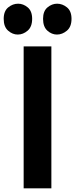

<svg xmlns="http://www.w3.org/2000/svg" viewBox="-60 -1019 407 1039"><path d="M36 -832Q8 -832 -16 -853Q-40 -874 -40 -917Q-40 -959 -15.5 -979Q9 -999 38 -999Q66 -999 90 -979Q114 -959 114 -917Q114 -874 89.5 -853Q65 -832 36 -832ZM248 -832Q220 -832 196.5 -853Q173 -874 173 -917Q173 -959 197 -979Q221 -999 249 -999Q278 -999 302.5 -979Q327 -959 327 -917Q327 -874 302 -853Q277 -832 248 -832ZM218 -768V0H68V-768Z"/></svg>

Font: Yaldevi ExtraLight
Style: Bold
Weight: 700
Version: Version 1.100